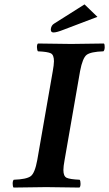

<svg xmlns="http://www.w3.org/2000/svg" viewBox="-20 -843 492 865"><path d="M271 -122.1Q265.6 -93.3 265.6 -77.1Q265.6 -49.3 280 -42.2Q294.4 -35.2 338.9 -33.2Q342.8 -28.3 342.8 -15.1Q342.8 -2 337.9 2Q237.8 0 188 0Q139.2 0 41 2Q37.1 -2.9 37.1 -15.9Q37.1 -28.8 42 -33.2Q99.1 -35.2 118.2 -49.1Q137.2 -63 147.9 -122.1L217.8 -522.9Q222.7 -549.8 223.1 -566.9Q223.1 -595.7 209 -602.8Q194.8 -609.9 150.9 -611.8Q147 -616.7 146.5 -629.4Q146 -642.1 150.9 -647Q251 -645 300.8 -645Q349.6 -645 448.2 -647Q452.1 -643.1 451.7 -629.6Q451.2 -616.2 445.8 -611.8Q388.7 -609.9 370.4 -595.9Q352.1 -582 340.8 -522.9ZM360.8 -823.2 418.9 -767.1 266.1 -709Q235.4 -696.8 221.2 -696.8Q209 -696.8 209 -709V-711.9Q210.9 -729 224.1 -736.8Z"/></svg>

Font: Linux Libertine O
Style: Semibold Italic
Weight: 600
Italic angle: -11.5°
Designer: Philipp H. Poll
Foundry: Philipp H. Poll
Version: Version 5.1.2